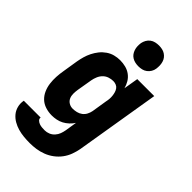

<svg xmlns="http://www.w3.org/2000/svg" viewBox="-288 -856 1176 1176"><g transform="rotate(45 300.0 -268.5)"><path d="M217 223Q191 223 165 220.5Q139 218 114.5 211Q90 204 68.5 191.5Q47 179 31.5 160.5Q16 142 9.5 117Q3 92 8 66V65H154Q152 77 160.5 85Q169 93 180 97Q191 101 203 102Q215 103 227 103Q244 103 261 96Q278 89 290.5 75Q303 61 309 44.5Q315 28 318 11L330 -65Q319 -48 303.5 -33.5Q288 -19 270 -9.5Q252 0 232 4Q212 8 193 8Q164 8 137.5 -0.5Q111 -9 92 -27Q73 -45 62 -70Q51 -95 47.5 -122.5Q44 -150 45.5 -178.5Q47 -207 52 -235L68 -335Q72 -358 78.5 -381Q85 -404 96 -426Q107 -448 122.5 -467.5Q138 -487 159 -501.5Q180 -516 203.5 -522Q227 -528 250 -528Q275 -528 298.5 -522Q322 -516 341 -502Q360 -488 372 -468Q384 -448 390 -425L406 -520H553L462 30Q457 57 447 84Q437 111 419.5 134.5Q402 158 378 176Q354 194 326.5 204.5Q299 215 271.5 219Q244 223 217 223ZM254 -112Q270 -112 287 -116Q304 -120 318 -130.5Q332 -141 340 -156.5Q348 -172 351 -188L367 -288Q370 -301 371 -314.5Q372 -328 370.5 -341Q369 -354 365.5 -366Q362 -378 355 -388Q348 -398 336 -403Q324 -408 311 -408Q293 -408 275 -402Q257 -396 243.5 -382.5Q230 -369 222.5 -351Q215 -333 212 -316L195 -216Q192 -197 192 -179Q192 -161 199 -145.5Q206 -130 221 -121Q236 -112 254 -112ZM355 -580Q341 -580 327 -583Q313 -586 301 -593.5Q289 -601 281.5 -611.5Q274 -622 269.5 -635.5Q265 -649 264.5 -663Q264 -677 266 -692Q269 -707 276.5 -720.5Q284 -734 296.5 -743.5Q309 -753 324.5 -756.5Q340 -760 355 -760Q369 -760 383 -757Q397 -754 408.5 -746.5Q420 -739 428 -728.5Q436 -718 440 -704.5Q444 -691 444.5 -677Q445 -663 443 -648Q441 -633 433 -619.5Q425 -606 412.5 -596.5Q400 -587 385 -583.5Q370 -580 355 -580Z"/></g></svg>

Font: Iosevka Aile Heavy
Style: Italic
Weight: 900
Italic angle: -9°
Designer: Belleve Invis
Foundry: Belleve Invis
Version: Version 31.1.0; ttfautohint (v1.8.4)